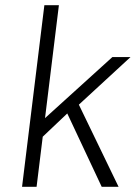

<svg xmlns="http://www.w3.org/2000/svg" viewBox="-20 -720 523 740"><path d="M94 -145 103 -219 413 -500H483L267 -301L248 -291ZM65 0 151 -700H207L121 0ZM372 0 234 -294 277 -331 437 0Z"/></svg>

Font: Inclusive Sans Light
Style: Italic
Weight: 300
Italic angle: -7°
Designer: Olivia King
Foundry: Olivia King
Version: Version 2.004